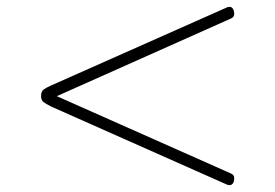

<svg xmlns="http://www.w3.org/2000/svg" viewBox="-20 -717 803 561"><path d="M640 -179 131 -405Q115 -413 107.5 -418.5Q100 -424 100 -436Q100 -450 107.5 -455.5Q115 -461 131 -468L640 -694Q648 -698 654 -696.5Q660 -695 663 -686Q665 -679 664 -673Q663 -667 655 -663L146 -436L655 -210Q663 -206 664 -200Q665 -194 663 -186Q660 -178 654 -176.5Q648 -175 640 -179Z"/></svg>

Font: Playwrite BE WAL Thin
Style: Regular
Weight: 250
Version: Version 1.002